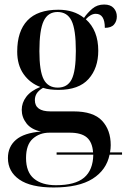

<svg xmlns="http://www.w3.org/2000/svg" viewBox="-20 -589 559 848"><path d="M217 239Q116 239 65.5 204Q15 169 15 109Q15 59 50.5 28.5Q86 -2 161 -8Q118 -17 97 -44Q76 -71 76 -104Q76 -135 96 -161.5Q116 -188 158 -205Q112 -222 84 -262Q56 -302 56 -361Q56 -451 101 -498.5Q146 -546 238 -546Q306 -546 351 -510Q366 -532 387.5 -550.5Q409 -569 440 -569Q468 -569 482 -553.5Q496 -538 496 -516Q496 -495 483.5 -480.5Q471 -466 443 -466Q443 -528 403 -528Q381 -528 359 -504Q414 -455 414 -365Q414 -288 371 -240Q328 -192 238 -192Q220 -192 202.5 -194Q185 -196 170 -201Q150 -189 142 -176Q134 -163 134 -147Q134 -97 203 -97H305Q392 -97 430.5 -56Q469 -15 469 52Q469 67 466 84H519V94H464Q450 162 389 200.5Q328 239 217 239ZM235 -202Q278 -202 296.5 -238.5Q315 -275 315 -364Q315 -459 296 -497.5Q277 -536 234 -536Q192 -536 173 -496.5Q154 -457 154 -363Q154 -275 173 -238.5Q192 -202 235 -202ZM227 229Q312 229 351.5 195.5Q391 162 392 94H230V84H391Q388 39 363.5 18Q339 -3 288 -3H198Q155 -3 125 23.5Q95 50 95 109Q95 171 130 200Q165 229 227 229Z"/></svg>

Font: Noto Serif Display SemiCondensed Medium
Style: Regular
Weight: 500
Width: 4
Designer: Monotype Design Team
Foundry: Monotype Imaging Inc.
Version: Version 2.009